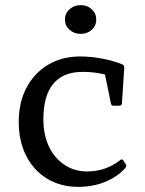

<svg xmlns="http://www.w3.org/2000/svg" viewBox="-20 -720 563 748"><path d="M294 -588Q269 -588 251 -604Q233 -620 233 -644Q233 -668 251 -684Q269 -700 294 -700Q320 -700 337.5 -684Q355 -668 355 -644Q355 -620 337.5 -604Q320 -588 294 -588ZM285 8Q216 8 163.5 -24Q111 -56 82 -113Q53 -170 53 -245Q53 -321 83 -378Q113 -435 167 -467.5Q221 -500 292 -500Q335 -500 379 -491.5Q423 -483 457 -469Q465 -465 464 -455L455 -317Q454 -308 444 -308H423Q413 -308 412 -318L386 -444L429 -417Q401 -428 369 -434Q337 -440 302 -440Q226 -440 187.5 -393.5Q149 -347 149 -255Q149 -195 170.5 -149.5Q192 -104 231 -78Q270 -52 320 -52Q355 -52 387.5 -63Q420 -74 448 -96Q455 -103 461 -94L470 -80Q475 -74 468 -65Q436 -30 388.5 -11Q341 8 285 8Z"/></svg>

Font: Hahmlet
Style: Regular
Weight: 400
Designer: Minjoo Ham & Mark Frömberg
Foundry: hypertype
Version: Version 1.001; ttfautohint (v1.8.3)